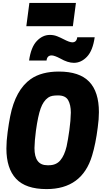

<svg xmlns="http://www.w3.org/2000/svg" viewBox="-20 -1286 720 1320"><path d="M481 -1106H161L182 -1266H502ZM488 -854Q446 -854 394 -884Q354 -905 335 -905Q304 -905 300 -870H180Q193 -962 233 -1004Q273 -1046 323 -1046Q350 -1046 373.5 -1036.5Q397 -1027 418 -1016Q458 -995 477 -995Q507 -995 511 -1030H631Q618 -938 578 -896Q538 -854 488 -854ZM300 14Q157 14 90.5 -57Q24 -128 24 -265Q24 -315 32.5 -378Q41 -441 50 -486Q86 -668 192 -743Q266 -794 385 -794Q526 -794 593 -724.5Q660 -655 660 -515Q660 -467 652 -410Q638 -298 613 -216Q544 14 300 14ZM316 -150Q366 -150 394.5 -183.5Q423 -217 438 -280Q448 -327 457 -392Q466 -457 467 -512Q467 -565 448.5 -597.5Q430 -630 379 -630Q356 -630 340 -627Q324 -624 311 -615Q278 -592 259.5 -540.5Q241 -489 227 -387Q218 -319 217 -268Q217 -150 305 -150Z"/></svg>

Font: Tanohe Sans ExtraBold
Style: Italic
Weight: 800
Designer: Village Type and Design LLC & Cristiano Sobral
Foundry: Cooper Hewitt Smithsonian Design Museum
Version: Version 1.00;September 29, 2021;FontCreator 13.0.0.2655 64-b